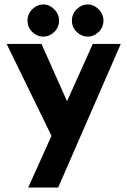

<svg xmlns="http://www.w3.org/2000/svg" viewBox="-20 -635 574 865"><path d="M524 -437 242 210H107L212 -23L10 -437H167L282 -179L398 -437ZM176 -615Q202 -615 224 -593.5Q246 -572 246 -542Q246 -511 224 -490.5Q202 -470 176 -470Q148 -470 126 -490.5Q104 -511 104 -542Q104 -573 126 -594Q148 -615 176 -615ZM376 -615Q402 -615 424 -593.5Q446 -572 446 -542Q446 -511 424 -490.5Q402 -470 376 -470Q348 -470 326 -490.5Q304 -511 304 -542Q304 -573 326 -594Q348 -615 376 -615Z"/></svg>

Font: Josefin Sans
Style: Bold
Weight: 700
Designer: Santiago Orozco
Foundry: Typemade
Version: Version 2.000